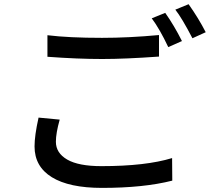

<svg xmlns="http://www.w3.org/2000/svg" viewBox="-20 -872 1040 931"><path d="M715.8 -783.2 781.2 -809.6Q825.2 -747.1 862.3 -672.9L795.9 -643.6Q753.9 -732.4 715.8 -783.2ZM830.1 -825.2 894.5 -851.6Q942.4 -784.2 977.5 -715.8L913.1 -686.5Q861.3 -786.1 830.1 -825.2ZM210 -596.7V-701.2Q314.5 -688.5 474.6 -688.5Q604.5 -688.5 751 -702.1V-597.7Q586.9 -585.9 475.6 -585.9Q356.4 -585.9 210 -596.7ZM167 -301.8 269.5 -292Q251 -226.6 251 -184.6Q251 -129.9 306.2 -98.1Q361.3 -66.4 471.7 -66.4Q686.5 -66.4 814.5 -105.5L815.4 3.9Q676.8 39.1 474.6 39.1Q315.4 39.1 231.4 -12.7Q147.5 -64.5 147.5 -162.1Q147.5 -214.8 167 -301.8Z"/></svg>

Font: Gen Shin Gothic Monospace Medium
Style: Regular
Weight: 500
Designer: [Source Han Sans]
Ryoko NISHIZUKA  (kana & ideographs); Paul D. Hunt (Latin, Greek & Cyrillic); Wenlong ZHANG  (bopomofo
Version: Version 1.002.20150607